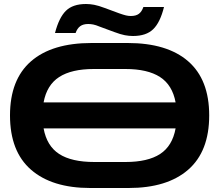

<svg xmlns="http://www.w3.org/2000/svg" viewBox="-20 -935 1096 960"><path d="M431 5Q240 5 135 -86.5Q30 -178 30 -358Q30 -537 135 -628.5Q240 -720 438 -720H618Q816 -720 921 -628.5Q1026 -537 1026 -358Q1026 -178 921 -86.5Q816 5 623 5ZM449 -590Q338 -590 276 -550Q214 -510 198 -423H858Q842 -510 780 -550Q718 -590 607 -590ZM452 -125H607Q719 -125 780.5 -165Q842 -205 858 -293H198Q214 -205 276 -165Q338 -125 452 -125ZM645 -755Q625 -755 604 -759Q583 -763 551 -775L478 -802Q459 -810 446 -812.5Q433 -815 421 -815Q396 -815 381 -804Q366 -793 358 -770H255Q275 -847 309.5 -881Q344 -915 410 -915Q430 -915 451 -911Q472 -907 504 -895L577 -868Q597 -861 609.5 -858Q622 -855 634 -855Q660 -855 674.5 -866Q689 -877 697 -900H800Q781 -823 746 -789Q711 -755 645 -755Z"/></svg>

Font: Zen Dots
Style: Regular
Weight: 400
Designer: Yoshimichi Ohira
Foundry: A-1 Corp ZenFonts
Version: Version 1.000; ttfautohint (v1.8.3)